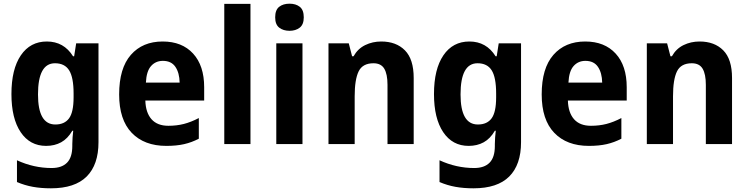

<svg xmlns="http://www.w3.org/2000/svg" viewBox="-20 -781 4057 1041"><path d="M234 -556Q326 -556 376 -476H382L393 -546H514V-10Q514 112 450 176Q386 240 256 240Q203 240 158.5 232Q114 224 72 206V88Q163 130 260 130Q315 130 343.5 101Q372 72 372 11V0Q372 -16 373.5 -36Q375 -56 377 -72H372Q347 -29 311.5 -9.5Q276 10 230 10Q142 10 92 -64.5Q42 -139 42 -271Q42 -406 93 -481Q144 -556 234 -556ZM278 -438Q186 -438 186 -269Q186 -106 280 -106Q330 -106 354.5 -139.5Q379 -173 379 -253V-274Q379 -361 355 -399.5Q331 -438 278 -438Z M862 -556Q967 -556 1027 -490.5Q1087 -425 1087 -308V-236H768Q770 -170 801.5 -134.5Q833 -99 893 -99Q938 -99 977 -109Q1016 -119 1058 -141V-29Q1020 -9 978.5 0.5Q937 10 882 10Q762 10 694 -61Q626 -132 626 -269Q626 -411 689.5 -483.5Q753 -556 862 -556ZM863 -451Q824 -451 799 -423Q774 -395 771 -333H954Q953 -386 931 -418.5Q909 -451 863 -451Z M1338 0H1196V-760H1338Z M1550 -761Q1584 -761 1605.5 -744Q1627 -727 1627 -687Q1627 -648 1605 -631Q1583 -614 1550 -614Q1516 -614 1494 -631Q1472 -648 1472 -687Q1472 -727 1493.5 -744Q1515 -761 1550 -761ZM1620 -546V0H1478V-546Z M2047 -556Q2128 -556 2175.5 -508Q2223 -460 2223 -358V0H2081V-321Q2081 -379 2063.5 -408.5Q2046 -438 2005 -438Q1946 -438 1924.5 -394Q1903 -350 1903 -259V0H1761V-546H1871L1889 -476H1897Q1920 -517 1960 -536.5Q2000 -556 2047 -556Z M2525 -556Q2617 -556 2667 -476H2673L2684 -546H2805V-10Q2805 112 2741 176Q2677 240 2547 240Q2494 240 2449.5 232Q2405 224 2363 206V88Q2454 130 2551 130Q2606 130 2634.5 101Q2663 72 2663 11V0Q2663 -16 2664.5 -36Q2666 -56 2668 -72H2663Q2638 -29 2602.5 -9.5Q2567 10 2521 10Q2433 10 2383 -64.5Q2333 -139 2333 -271Q2333 -406 2384 -481Q2435 -556 2525 -556ZM2569 -438Q2477 -438 2477 -269Q2477 -106 2571 -106Q2621 -106 2645.5 -139.5Q2670 -173 2670 -253V-274Q2670 -361 2646 -399.5Q2622 -438 2569 -438Z M3153 -556Q3258 -556 3318 -490.5Q3378 -425 3378 -308V-236H3059Q3061 -170 3092.5 -134.5Q3124 -99 3184 -99Q3229 -99 3268 -109Q3307 -119 3349 -141V-29Q3311 -9 3269.5 0.5Q3228 10 3173 10Q3053 10 2985 -61Q2917 -132 2917 -269Q2917 -411 2980.5 -483.5Q3044 -556 3153 -556ZM3154 -451Q3115 -451 3090 -423Q3065 -395 3062 -333H3245Q3244 -386 3222 -418.5Q3200 -451 3154 -451Z M3773 -556Q3854 -556 3901.5 -508Q3949 -460 3949 -358V0H3807V-321Q3807 -379 3789.5 -408.5Q3772 -438 3731 -438Q3672 -438 3650.5 -394Q3629 -350 3629 -259V0H3487V-546H3597L3615 -476H3623Q3646 -517 3686 -536.5Q3726 -556 3773 -556Z"/></svg>

Font: Noto Sans Arabic SemCond
Style: Bold
Weight: 700
Width: 4
Designer: Monotype Design Team, Nadine Chahine, Nizar Qandah and Khaled Hosny
Foundry: Monotype Imaging Inc.
Version: Version 2.012; ttfautohint (v1.8.4.7-5d5b)